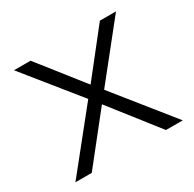

<svg xmlns="http://www.w3.org/2000/svg" viewBox="-117 -627 762 753"><g transform="rotate(-30 264.0 -250.5)"><path d="M21 0H95L264 -213L431 0H507L300 -258L494 -501H421L264 -302L107 -501H32L228 -258Z"/></g></svg>

Font: Poppy and Pepper Light
Style: Regular
Weight: 300
Designer: Thy Ha
Foundry: Thy Ha
Version: Version 0.001;Glyphs 3.2 (3227)